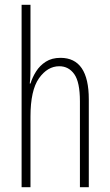

<svg xmlns="http://www.w3.org/2000/svg" viewBox="-20 -780 458 800"><path d="M107 -503Q107 -480 106.5 -464.5Q106 -449 104 -432H107Q115 -458 130.5 -482.5Q146 -507 171 -523Q196 -539 232 -539Q350 -539 350 -366V0H313V-358Q313 -438 289.5 -471Q266 -504 227 -504Q178 -504 142.5 -454Q107 -404 107 -294V0H70V-760H107Z"/></svg>

Font: Noto Sans Gurmukhi ExtraCondensed ExtraLight
Style: Regular
Weight: 200
Width: 2
Designer: Jelle Bosma - Monotype Design Team
Foundry: Monotype Imaging Inc.
Version: Version 2.004; ttfautohint (v1.8.4.7-5d5b)